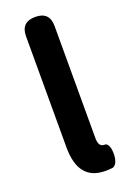

<svg xmlns="http://www.w3.org/2000/svg" viewBox="-152 -833 612 902"><g transform="rotate(-20 154.0 -382.5)"><path d="M211.9 13.7Q77.1 13.7 77.1 -153.3V-708Q77.1 -779.3 148.4 -779.3Q219.7 -779.3 219.7 -708V-462.9V-146.5Q219.7 -103.5 249 -103.5Q250 -103.5 251 -103.5Q258.8 -104.5 265.6 -94.7Q271.5 -85.9 273.4 -76.2Q278.3 -47.9 273.4 -23.4Q266.6 6.8 247.1 11.7Q225.6 13.7 211.9 13.7Z"/></g></svg>

Font: Bpmf GenSen Rounded B
Style: B
Weight: 700
Foundry: But Ko
Version: Version 1.320